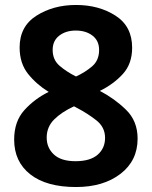

<svg xmlns="http://www.w3.org/2000/svg" viewBox="-20 -743 612 773"><path d="M286 -723Q195 -723 127 -680Q59 -637 59 -552Q59 -488 93 -445.5Q127 -403 176 -373Q119 -345 78 -299.5Q37 -254 37 -181Q37 -92 102 -41Q167 10 286 10Q396 10 465 -43Q534 -96 534 -185Q534 -256 487 -301.5Q440 -347 382 -377Q437 -404 474.5 -445Q512 -486 512 -551Q512 -637 445 -680Q378 -723 286 -723ZM285 -620Q326 -620 352.5 -599.5Q379 -579 379 -542Q379 -500 351 -476Q323 -452 286 -435Q248 -454 220 -478Q192 -502 192 -542Q192 -579 218.5 -599.5Q245 -620 285 -620ZM168 -189Q168 -232 198 -262Q228 -292 278 -315L291 -308Q333 -286 368 -258.5Q403 -231 403 -188Q403 -146 373 -120Q343 -94 284 -94Q226 -94 197 -121Q168 -148 168 -189Z"/></svg>

Font: Noto Sans UI
Style: Bold
Weight: 700
Designer: Monotype Design Team
Foundry: Monotype Imaging Inc.
Version: Version 1.901